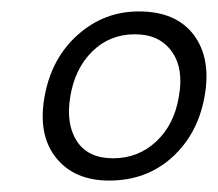

<svg xmlns="http://www.w3.org/2000/svg" viewBox="-20 -573 381 336"><path d="M171 -257Q110 -257 78 -297Q46 -337 58 -404Q70 -471 116 -512Q162 -553 223 -553Q288 -553 319 -512Q350 -471 338 -404Q326 -338 281 -297.5Q236 -257 171 -257ZM178 -296Q222 -296 253.5 -325.5Q285 -355 293 -404Q302 -453 280.5 -483Q259 -513 216 -513Q172 -513 141.5 -483Q111 -453 103 -404Q95 -356 114.5 -326Q134 -296 178 -296Z"/></svg>

Font: Zain Light
Style: Italic
Weight: 300
Italic angle: -10°
Designer: Zain,Boutros
Foundry: Mobile Telecommunications Company (Zain), 2024
Version: Version 1.51; ttfautohint (v1.8.4)